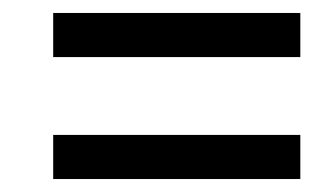

<svg xmlns="http://www.w3.org/2000/svg" viewBox="-20 -505 507 296"><path d="M62 -417V-485H443V-417ZM62 -229V-297H443V-229Z"/></svg>

Font: Noto Serif Condensed
Style: Bold Italic
Weight: 700
Width: 3
Italic angle: -12°
Designer: Monotype Design Team
Foundry: Monotype Imaging Inc.
Version: Version 2.014